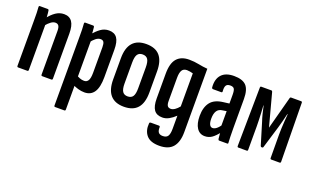

<svg xmlns="http://www.w3.org/2000/svg" viewBox="-77 -875 2344 1446"><g transform="rotate(20 1095.0 -152.5)"><path d="M242 0Q233 0 233 -10V-360Q233 -388 224.5 -400.5Q216 -413 198 -413Q181 -413 163 -400Q145 -387 125 -363L114 -419Q141 -454 171.5 -475Q202 -496 238 -496Q281 -496 302.5 -465.5Q324 -435 324 -371V-10Q324 0 315 0ZM49 0Q40 0 40 -10V-367Q40 -406 39.5 -433.5Q39 -461 37 -478Q36 -490 44 -490H107Q116 -490 117 -480Q120 -462 121.5 -434.5Q123 -407 123 -391L131 -376V-10Q131 0 122 0Z M581 6Q556 6 530 -1.5Q504 -9 484 -20L483 -96Q498 -88 514.5 -81.5Q531 -75 549 -75Q571 -75 582 -93.5Q593 -112 593 -156V-360Q593 -389 585.5 -401Q578 -413 560 -413Q541 -413 521.5 -397.5Q502 -382 484 -357L473 -418Q502 -453 531.5 -474.5Q561 -496 598 -496Q642 -496 663 -466.5Q684 -437 684 -372V-153Q684 -72 658 -33Q632 6 581 6ZM412 185Q404 185 404 175V-372Q404 -407 403.5 -433Q403 -459 401 -478Q400 -490 408 -490H471Q480 -490 481 -480Q483 -469 484 -449Q485 -429 486 -410L495 -382V175Q495 185 486 185Z M897 6Q825 6 788.5 -35.5Q752 -77 752 -160V-330Q752 -413 788.5 -454.5Q825 -496 897 -496Q970 -496 1006 -454.5Q1042 -413 1042 -330V-160Q1042 -77 1006 -35.5Q970 6 897 6ZM897 -77Q926 -77 939 -96.5Q952 -116 952 -161V-328Q952 -374 939 -393.5Q926 -413 897 -413Q869 -413 856 -393.5Q843 -374 843 -328V-161Q843 -116 856 -96.5Q869 -77 897 -77Z M1248 191Q1176 191 1145 154.5Q1114 118 1119 59Q1120 52 1123 50.5Q1126 49 1131 49H1195Q1204 49 1204 59Q1203 87 1213.5 100Q1224 113 1248 113Q1277 113 1288.5 95Q1300 77 1300 37V-18Q1300 -32 1300 -44Q1300 -56 1300 -68H1299Q1275 -45 1249.5 -31Q1224 -17 1197 -17Q1151 -17 1130 -46.5Q1109 -76 1109 -138V-336Q1109 -420 1142.5 -458Q1176 -496 1240 -496Q1281 -496 1317 -488.5Q1353 -481 1391 -478V30Q1391 109 1356.5 150Q1322 191 1248 191ZM1235 -100Q1250 -100 1267 -111.5Q1284 -123 1300 -143V-408Q1289 -411 1275.5 -413.5Q1262 -416 1251 -416Q1224 -416 1212 -396.5Q1200 -377 1200 -336V-151Q1200 -124 1208 -112Q1216 -100 1235 -100Z M1660 0Q1653 0 1651 -10Q1649 -27 1647 -53.5Q1645 -80 1645 -99L1637 -108V-358Q1637 -393 1629 -406Q1621 -419 1597 -419Q1573 -419 1564 -404.5Q1555 -390 1558 -358Q1559 -348 1549 -348H1485Q1474 -348 1473 -360Q1468 -425 1500.5 -460.5Q1533 -496 1600 -496Q1668 -496 1698 -464.5Q1728 -433 1728 -358V-123Q1728 -81 1729 -54Q1730 -27 1731 -11Q1733 0 1725 0ZM1545 6Q1504 6 1481 -28.5Q1458 -63 1458 -125Q1458 -194 1489 -234.5Q1520 -275 1591 -283L1646 -290L1645 -229L1607 -223Q1576 -220 1561.5 -198Q1547 -176 1547 -136Q1547 -105 1555.5 -88.5Q1564 -72 1580 -72Q1595 -72 1611 -84.5Q1627 -97 1650 -130L1656 -67Q1625 -27 1600.5 -10.5Q1576 6 1545 6Z M1814 0Q1805 0 1805 -10L1811 -480Q1811 -490 1819 -490H1900Q1907 -490 1909 -482L1979 -220L2049 -482Q2051 -490 2059 -490H2139Q2147 -490 2147 -480L2153 -10Q2153 0 2144 0H2077Q2069 0 2069 -10L2068 -197Q2068 -216 2069 -245.5Q2070 -275 2072.5 -307Q2075 -339 2077 -363H2074Q2066 -329 2058 -298Q2050 -267 2043 -244L1990 -69Q1989 -65 1986.5 -63.5Q1984 -62 1979 -62Q1974 -62 1972 -63.5Q1970 -65 1968 -69L1915 -244Q1907 -267 1899 -298Q1891 -329 1884 -363H1882Q1884 -339 1885.5 -307.5Q1887 -276 1888 -246Q1889 -216 1889 -197V-10Q1889 0 1881 0Z"/></g></svg>

Font: Sofia Sans Extra Condensed SemiBold
Style: Regular
Weight: 600
Designer: Botio Nikoltchev, Ani Petrova
Foundry: lettersoup
Version: Version 4.101